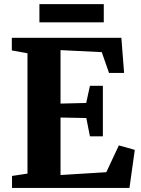

<svg xmlns="http://www.w3.org/2000/svg" viewBox="-20 -930 698 950"><path d="M116 -71V-666.5L38.5 -680.5V-743H580.5L594 -569H519.5L483.5 -672L279.5 -682V-417.5L406.5 -420.5L425 -505.5H489V-255.5H425L407 -346L279.5 -348.5V-64L506 -78L568 -210.5L647 -188.5L620.5 0H39.5V-59.5ZM493.5 -909.5V-819.5H175V-909.5Z"/></svg>

Font: Merriweather 28pt ExtraBold
Style: Regular
Weight: 800
Version: Version 2.100